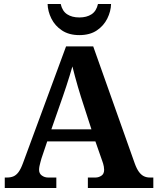

<svg xmlns="http://www.w3.org/2000/svg" viewBox="-20 -948 793 968"><path d="M4 0V-53H16Q34 -53 48 -59Q62 -65 73.5 -80.5Q85 -96 96 -126L313 -714H450L659 -125Q669 -97 680.5 -81.5Q692 -66 705.5 -59.5Q719 -53 735 -53H753V0H423V-53H462Q477 -53 491 -62Q505 -71 505 -92Q505 -100 503.5 -108Q502 -116 500 -123Q498 -130 496 -135L461 -235H218L189 -149Q187 -141 184 -131Q181 -121 179 -110.5Q177 -100 177 -92Q177 -73 191 -63Q205 -53 222 -53H264V0ZM239 -296H441L388 -460Q381 -483 373 -509.5Q365 -536 358 -563Q351 -590 345 -613Q339 -592 331 -566Q323 -540 314.5 -514Q306 -488 298 -465ZM379.9 -771Q328 -771 292.5 -794.5Q257 -818 239 -854.5Q221 -891 220 -928H286Q294 -892 318.5 -876Q343 -860 380 -860Q417 -860 441.5 -876Q466 -892 474 -928H540Q539 -891 521 -854.5Q503 -818 468 -794.5Q433 -771 379.9 -771Z"/></svg>

Font: Noto Serif Kannada
Style: Regular
Weight: 400
Designer: Universal Thirst, Indian Type Foundry and the Monotype Design Team
Foundry: Monotype Imaging Inc.
Version: Version 2.003